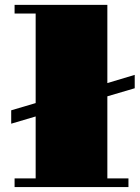

<svg xmlns="http://www.w3.org/2000/svg" viewBox="-20 -758 566 778"><path d="M39.1 -35.2H124.5V-286.1L25.4 -256.8V-311L124.5 -340.3V-703.1H39.1V-738.3H415V-421.4L525.9 -454.6V-400.4L415 -367.7V-35.2H500.5V0H39.1Z"/></svg>

Font: GravitasOne
Style: Regular
Weight: 400
Designer: Riccardo De Franceschi
Foundry: Sorkin Type Co.
Version: Version 1.001